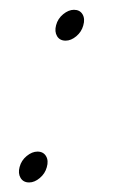

<svg xmlns="http://www.w3.org/2000/svg" viewBox="-20 -365 234 392"><path d="M39.5 7.5Q27.5 7.5 22 -1.8Q16.5 -11 20 -24Q23.5 -37.5 34.5 -46.5Q45.5 -55.5 56.5 -55.5Q68.5 -55.5 74 -46.2Q79.5 -37 75.5 -23.5Q72 -10.5 61.2 -1.5Q50.5 7.5 39.5 7.5ZM114 -282Q102 -282 96.5 -291.2Q91 -300.5 94.5 -313.5Q98 -327 109 -336Q120 -345 131 -345Q143 -345 148.5 -335.8Q154 -326.5 150 -313Q146.5 -300 135.8 -291Q125 -282 114 -282Z"/></svg>

Font: Fraunces 144pt Soft Thin
Style: Italic
Weight: 100
Italic angle: -16°
Version: Version 1.000;[0bf87f6ff]